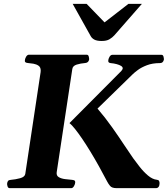

<svg xmlns="http://www.w3.org/2000/svg" viewBox="-20 -977 871 997"><path d="M30.3 0Q22 0 19 -9.8Q16.1 -19.5 17.1 -24.9Q18.1 -32.7 22 -37.6Q25.9 -42.5 35.6 -43Q59.6 -44.9 84.2 -51.5Q108.9 -58.1 111.3 -74.2L190.9 -602.5Q191.4 -605.5 191.4 -610.8Q191.4 -627.9 180.2 -635.7Q168.9 -643.6 153.3 -646.2Q137.7 -648.9 124 -649.9Q108.9 -651.4 108.9 -660.6Q108.9 -670.9 115.2 -681.9Q121.6 -692.9 130.4 -692.9H430.2Q438.5 -692.9 440.9 -683.1Q443.4 -673.3 442.9 -668Q439.5 -651.4 423.3 -649.9Q398.4 -647.9 378.2 -641.6Q357.9 -635.3 355.5 -618.7L274.4 -82.5Q272 -64.9 285.2 -57.1Q298.3 -49.3 318.1 -46.9Q337.9 -44.4 355 -43Q363.3 -42 366.9 -39.8Q370.6 -37.6 370.6 -30.8Q370.6 -21.5 364.3 -10.7Q357.9 0 350.1 0ZM585.4 0Q561 0 551.5 -11.7Q542 -23.4 536.6 -34.2Q516.1 -73.7 494.1 -113Q472.2 -152.3 450.2 -188.5Q428.2 -224.6 407.7 -254.9Q387.2 -285.2 370.1 -306.6Q353 -328.1 340.8 -337.9L609.9 -608.4Q617.2 -616.7 617.2 -622.6Q617.2 -629.4 608.6 -634.8Q600.1 -640.1 585.7 -644Q571.3 -647.9 554.2 -649.4Q542 -650.9 542 -660.6Q542 -670.4 548.3 -681.4Q554.7 -692.4 563.5 -692.4H818.4Q826.7 -692.4 829.1 -682.6Q831.5 -672.9 831.1 -667.5Q827.1 -649.4 811 -649.4Q772 -649.4 743.2 -638.4Q714.4 -627.4 695.8 -613.5Q677.2 -599.6 668.9 -591.3L486.3 -413.1Q525.9 -367.2 561.8 -316.4Q597.7 -265.6 626.2 -222.2Q654.8 -178.7 671.9 -154.8Q684.6 -137.2 704.6 -111.6Q724.6 -85.9 748 -65.9Q771.5 -45.9 794.4 -43.5Q802.7 -43 805.7 -37.8Q808.6 -32.7 808.6 -25.9Q808.6 -13.7 803.7 -6.8Q798.8 0 789.6 0ZM508.3 -764.2Q483.4 -764.2 470.2 -771.2Q457 -778.3 451.2 -789.1L357.4 -957H429.7L522.9 -860.8L647 -957H716.8L573.7 -793.5Q563.5 -782.2 548.6 -773.2Q533.7 -764.2 508.3 -764.2Z"/></svg>

Font: Gelasio
Style: Italic
Weight: 400
Italic angle: -8.5°
Designer: Eben Sorkin
Foundry: Eben Sorkin
Version: Version 1.008